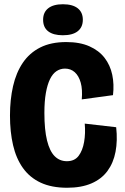

<svg xmlns="http://www.w3.org/2000/svg" viewBox="-20 -871 588 904"><path d="M296 13Q223 13 171.5 -11Q120 -35 88 -80Q56 -125 41.5 -187.5Q27 -250 27 -327Q27 -402 41.5 -465.5Q56 -529 87.5 -575.5Q119 -622 169.5 -647.5Q220 -673 292 -673Q356 -673 401 -653Q446 -633 472.5 -598.5Q499 -564 508.5 -519Q518 -474 512 -423L365 -403Q369 -450 360 -482Q351 -514 332 -531Q313 -548 286 -548Q264 -548 246 -536Q228 -524 215.5 -498.5Q203 -473 196 -433.5Q189 -394 189 -339Q189 -260 201.5 -209.5Q214 -159 237.5 -135.5Q261 -112 295 -112Q331 -112 350 -137Q369 -162 376 -202.5Q383 -243 379 -289L527 -272Q534 -209 524 -156.5Q514 -104 486 -66Q458 -28 410.5 -7.5Q363 13 296 13ZM276 -705Q231 -705 207 -723.5Q183 -742 183 -778Q183 -813 207 -832Q231 -851 276 -851Q322 -851 346 -832Q370 -813 370 -778Q370 -743 346 -724Q322 -705 276 -705Z"/></svg>

Font: Bricolage Grotesque 72pt SemiCondensed ExtraBold
Style: Regular
Weight: 800
Width: 4
Designer: Mathieu Triay
Foundry: Atelier Triay
Version: Version 1.001;gftools[0.9.33.dev8+g029e19f]